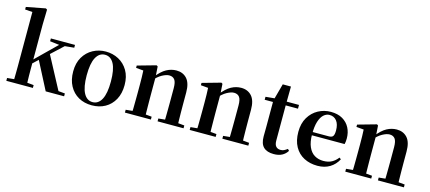

<svg xmlns="http://www.w3.org/2000/svg" viewBox="-60 -1382 4390 1961"><g transform="rotate(15 2135.0 -401.5)"><path d="M36.9 0V-29.9L142.8 -40.2H206.6L317.8 -29.9V0ZM109.1 0Q110.1 -18.1 110.6 -47.2Q111.1 -76.3 111.6 -110.2Q112.1 -144.1 112.1 -176.8Q112.1 -209.5 112.1 -234.8V-747.8L34 -753.3V-780.3L235.6 -819L250.6 -810L246.8 -650.9V-240.9Q246.8 -213.4 246.8 -179.5Q246.8 -145.6 247.3 -110.9Q247.8 -76.3 248.7 -47.2Q249.6 -18.1 250.6 0ZM177.7 -176.5V-220.2H183.6L343.8 -377.6L505.8 -535.7H564.2ZM453.4 0 298.1 -300.5 392.2 -386.5 578.7 -36.2 648 -29.9V0ZM364.5 -506V-535.7H619.7V-506L503.4 -494.8L482.5 -491.8Z M943 16.2Q863.7 16.2 802.5 -18.3Q741.3 -52.8 706.5 -117Q671.6 -181.2 671.6 -269.8Q671.6 -359.1 708.8 -422Q746 -484.9 807.9 -518.4Q869.8 -551.9 943 -551.9Q1017.1 -551.9 1079.1 -518.8Q1141 -485.6 1178.2 -422.7Q1215.4 -359.8 1215.4 -269.8Q1215.4 -180.5 1180 -116.3Q1144.6 -52 1083.4 -17.9Q1022.2 16.2 943 16.2ZM943 -17.5Q1004 -17.5 1037.4 -80.1Q1070.7 -142.6 1070.7 -268.1Q1070.7 -394.2 1037.4 -456.1Q1004 -518 943 -518Q882.7 -518 849 -456.1Q815.2 -394.2 815.2 -268.1Q815.2 -142.6 849 -80.1Q882.7 -17.5 943 -17.5Z M1291 0V-29.9L1396.6 -40.2H1459.7L1565.6 -29.9V0ZM1361.2 0Q1362.9 -25.5 1363.4 -67.4Q1363.9 -109.4 1364.4 -154.8Q1364.9 -200.3 1364.9 -234.8V-310.2Q1364.9 -360 1364 -393.7Q1363.2 -427.5 1361.2 -463.8L1283.1 -470.7V-495.2L1479.2 -550.4L1492.2 -541.7L1499.6 -428V-425.6V-234.8Q1499.6 -200.3 1500.1 -154.8Q1500.6 -109.4 1501.1 -67.4Q1501.6 -25.5 1502.6 0ZM1636.3 0V-29.9L1740.2 -40.2H1802.8L1910.9 -29.9V0ZM1705 0Q1706 -25.5 1706.5 -66.9Q1707 -108.4 1707.5 -153.8Q1708 -199.3 1708 -234.8V-369.8Q1708 -433.2 1688.6 -458.7Q1669.2 -484.2 1631.2 -484.2Q1600.6 -484.2 1556.8 -460.5Q1513.1 -436.8 1467.5 -383.3L1462.6 -425.7H1477.9Q1534.1 -497.3 1584.7 -524.6Q1635.3 -551.9 1689.5 -551.9Q1758.6 -551.9 1800.5 -505.8Q1842.5 -459.6 1842.5 -360.5V-234.8Q1842.5 -199.3 1843 -153.8Q1843.5 -108.4 1844.3 -66.9Q1845.2 -25.5 1846.2 0Z M1976 0V-29.9L2081.6 -40.2H2144.7L2250.6 -29.9V0ZM2046.2 0Q2047.9 -25.5 2048.4 -67.4Q2048.9 -109.4 2049.4 -154.8Q2049.9 -200.3 2049.9 -234.8V-310.2Q2049.9 -360 2049 -393.7Q2048.2 -427.5 2046.2 -463.8L1968.1 -470.7V-495.2L2164.2 -550.4L2177.2 -541.7L2184.6 -428V-425.6V-234.8Q2184.6 -200.3 2185.1 -154.8Q2185.6 -109.4 2186.1 -67.4Q2186.6 -25.5 2187.6 0ZM2321.3 0V-29.9L2425.2 -40.2H2487.8L2595.9 -29.9V0ZM2390 0Q2391 -25.5 2391.5 -66.9Q2392 -108.4 2392.5 -153.8Q2393 -199.3 2393 -234.8V-369.8Q2393 -433.2 2373.6 -458.7Q2354.2 -484.2 2316.2 -484.2Q2285.6 -484.2 2241.8 -460.5Q2198.1 -436.8 2152.5 -383.3L2147.6 -425.7H2162.9Q2219.1 -497.3 2269.7 -524.6Q2320.3 -551.9 2374.5 -551.9Q2443.6 -551.9 2485.5 -505.8Q2527.5 -459.6 2527.5 -360.5V-234.8Q2527.5 -199.3 2528 -153.8Q2528.5 -108.4 2529.3 -66.9Q2530.2 -25.5 2531.2 0Z M2791.4 -496.1V-535.7H2988.2V-496.1ZM2867.1 16.2Q2795.7 16.2 2759.1 -19.3Q2722.5 -54.8 2722.5 -131.7Q2722.5 -159.8 2723 -182.4Q2723.5 -205 2723.5 -234.7V-496.1H2636V-527.5L2745.7 -538L2727.1 -525.2L2773.5 -695.8H2860.3L2858.2 -519.3V-508.7V-123.8Q2858.2 -81.6 2875.7 -62.3Q2893.2 -43 2924.3 -43Q2944.4 -43 2960 -50.4Q2975.7 -57.9 2995.7 -72.5L3011.2 -56Q2989.7 -21.1 2954.3 -2.5Q2918.9 16.2 2867.1 16.2Z M3329.2 16.2Q3248.8 16.2 3186.2 -16.5Q3123.6 -49.1 3088.1 -113Q3052.6 -176.9 3052.6 -268.8Q3052.6 -358.8 3090.6 -422.2Q3128.5 -485.7 3190.2 -518.8Q3251.9 -551.9 3322.4 -551.9Q3396.1 -551.9 3446.5 -522.5Q3496.8 -493.1 3522.6 -443.2Q3548.4 -393.3 3548.4 -330.9Q3548.4 -296.1 3541.7 -270.2H3111.1V-304.6H3366.4Q3398.5 -304.6 3409.9 -322.2Q3421.3 -339.8 3421.3 -380.4Q3421.3 -446.3 3393.2 -482.2Q3365.1 -518 3317.1 -518Q3283.7 -518 3255.6 -492.9Q3227.6 -467.8 3211.1 -416Q3194.7 -364.1 3194.7 -282.7Q3194.7 -200.5 3217.9 -148.2Q3241 -95.8 3281.8 -71.7Q3322.5 -47.5 3374.4 -47.5Q3427.4 -47.5 3463.9 -67.7Q3500.3 -87.9 3527.2 -123.2L3545.1 -109.9Q3513.6 -49.8 3458.7 -16.8Q3403.7 16.2 3329.2 16.2Z M3621 0V-29.9L3726.6 -40.2H3789.7L3895.6 -29.9V0ZM3691.2 0Q3692.9 -25.5 3693.4 -67.4Q3693.9 -109.4 3694.4 -154.8Q3694.9 -200.3 3694.9 -234.8V-310.2Q3694.9 -360 3694 -393.7Q3693.2 -427.5 3691.2 -463.8L3613.1 -470.7V-495.2L3809.2 -550.4L3822.2 -541.7L3829.6 -428V-425.6V-234.8Q3829.6 -200.3 3830.1 -154.8Q3830.6 -109.4 3831.1 -67.4Q3831.6 -25.5 3832.6 0ZM3966.3 0V-29.9L4070.2 -40.2H4132.8L4240.9 -29.9V0ZM4035 0Q4036 -25.5 4036.5 -66.9Q4037 -108.4 4037.5 -153.8Q4038 -199.3 4038 -234.8V-369.8Q4038 -433.2 4018.6 -458.7Q3999.2 -484.2 3961.2 -484.2Q3930.6 -484.2 3886.8 -460.5Q3843.1 -436.8 3797.5 -383.3L3792.6 -425.7H3807.9Q3864.1 -497.3 3914.7 -524.6Q3965.3 -551.9 4019.5 -551.9Q4088.6 -551.9 4130.5 -505.8Q4172.5 -459.6 4172.5 -360.5V-234.8Q4172.5 -199.3 4173 -153.8Q4173.5 -108.4 4174.3 -66.9Q4175.2 -25.5 4176.2 0Z"/></g></svg>

Font: Early Summer Mincho VF
Style: Regular
Weight: 250
Designer: GuiWonder
Version: Version 1.002